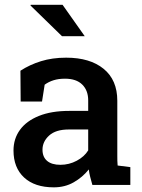

<svg xmlns="http://www.w3.org/2000/svg" viewBox="-20 -782 599 812"><path d="M207.5 10.3Q127 10.3 82 -31.2Q37.1 -72.8 37.1 -145.5Q37.1 -195.3 64.5 -232.9Q91.8 -270.5 144.5 -291.7Q197.3 -313 272.5 -313H353V-357.4Q353 -399.4 327.9 -424.3Q302.7 -449.2 254.9 -449.2Q227.5 -449.2 206.5 -442.6Q185.5 -436 168.9 -423.8L157.7 -352.5H67.4L66.4 -482.9Q105.5 -508.3 153.3 -523.2Q201.2 -538.1 259.8 -538.1Q360.4 -538.1 418.2 -491Q476.1 -443.8 476.1 -356V-123Q476.1 -112.3 476.3 -102.1Q476.6 -91.8 477.5 -82L531.2 -75.2V0H370.6Q365.7 -17.1 361.6 -33.2Q357.4 -49.3 355.5 -65.4Q329.1 -32.2 291.7 -11Q254.4 10.3 207.5 10.3ZM235.4 -85Q272.5 -85 304.7 -102.3Q336.9 -119.6 353 -146V-234.4H271Q215.8 -234.4 187.7 -208.7Q159.7 -183.1 159.7 -148.9Q159.7 -118.2 179.2 -101.6Q198.7 -85 235.4 -85ZM338.4 -628.9H334.5H242.2L108.9 -758.8L109.9 -761.7H244.6Z"/></svg>

Font: Roboto Slab LO Medium
Style: Regular
Weight: 500
Designer: Google
Version: Version 2.000